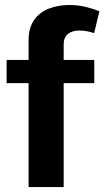

<svg xmlns="http://www.w3.org/2000/svg" viewBox="-20 -760 424 780"><path d="M383.8 -714.2Q358.1 -724.9 326.8 -732.3Q295.4 -739.7 262 -739.7Q217 -739.7 179.2 -725.3Q141.4 -710.8 118.7 -679Q96.1 -647.2 96.1 -595.4V0H238.7V-579.1Q238.7 -608.4 256.1 -622.2Q273.5 -636 303.1 -636Q318.4 -636 334.9 -632.8Q351.4 -629.5 362.4 -625.2ZM6.8 -422.3H363V-516.4H6.8Z"/></svg>

Font: Estedad-FD VF
Style: Regular
Weight: 100
Designer: Amin Abedi
Version: Version 7.3